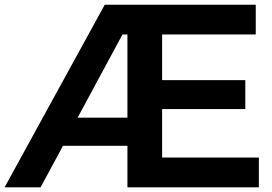

<svg xmlns="http://www.w3.org/2000/svg" viewBox="-44 -798 1159 818"><path d="M1058.9 0H498.9V-176.7H224.4L128.9 0H-24.4L402.2 -777.8H1045.6V-651.1H646.7V-456.7H1001.1V-333.3H646.7V-126.7H1058.9ZM498.9 -651.1H477.8L286.7 -296.7H498.9Z"/></svg>

Font: Paperlogy 7 Bold
Style: Regular
Weight: 700
Designer: redesigned by Lee Juim, glyphs from Gmarket Sans & Montserrat
Foundry: PT&
Version: Version 1.001